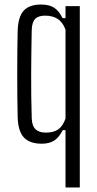

<svg xmlns="http://www.w3.org/2000/svg" viewBox="-20 -627 428 847"><path d="M269 200V-53H257Q240 -20 218.5 -6.5Q197 7 164 7Q112 7 86 -20Q60 -47 58 -109Q57 -147 56.5 -197Q56 -247 56 -301Q56 -355 56.5 -404.5Q57 -454 58 -491Q60 -553 84.5 -580Q109 -607 161 -607Q198 -607 219.5 -592.5Q241 -578 256 -547H269V-600H332V200ZM182 -42Q216 -42 236.5 -56Q257 -70 269 -104V-496Q257 -529 234.5 -543.5Q212 -558 179 -558Q149 -558 135 -543.5Q121 -529 120 -494Q118 -403 117.5 -303Q117 -203 120 -106Q121 -72 136.5 -57Q152 -42 182 -42Z"/></svg>

Font: Big Shoulders Text Light
Style: Regular
Weight: 300
Designer: Patric King
Foundry: XO Type Co
Version: Version 1.000; ttfautohint (v1.8.2)